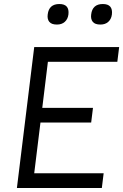

<svg xmlns="http://www.w3.org/2000/svg" viewBox="-20 -934 612 954"><path d="M217 -862Q223 -914 275 -914Q326 -914 320 -862Q317 -839 302 -825.5Q287 -812 263 -812Q236 -812 225 -825.5Q214 -839 217 -862ZM433 -862Q439 -914 491 -914Q542 -914 536 -862Q533 -839 518 -825.5Q503 -812 479 -812Q452 -812 441 -825.5Q430 -839 433 -862ZM150 -700H572L563 -627H218L190 -398H442L433 -325H181L150 -73H495L486 0H64Z"/></svg>

Font: Haskoy
Style: Italic
Weight: 400
Designer: Ertekin Erdin
Foundry: Ertekin Erdin
Version: Version 2.000; ttfautohint (v1.8.4.7-5d5b)